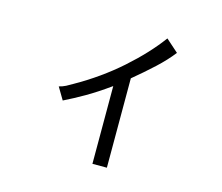

<svg xmlns="http://www.w3.org/2000/svg" viewBox="-107 -817 1214 1052"><g transform="rotate(15 500.0 -291.0)"><path d="M789 -613Q751 -564 697.5 -514.5Q644 -465 581 -413V94H499V-347Q425 -294 366 -260Q307 -226 252 -199L211 -268Q232 -273 249.5 -282Q267 -291 285 -302Q423 -380 534.5 -479Q646 -578 718 -676Z"/></g></svg>

Font: NanumGothicCoding
Style: Regular
Weight: 400
Monospace: yes
Designer: Kwon Bruce; Nicolas Noh; Sung-woo Choi; Go-un Cha; Soo-hyun Park;
Foundry: NHN Corporation
Version: Version 2.000;PS 1;hotconv 1.0.49;makeotf.lib2.0.14853